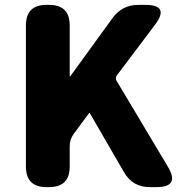

<svg xmlns="http://www.w3.org/2000/svg" viewBox="-20 -765 748 785"><path d="M170 0Q86 0 86 -84V-661Q86 -745 170 -745H181Q265 -745 265 -661V-455Q265 -450 268 -454L440 -691Q479 -745 546 -745H574Q675 -745 614 -664L458 -457Q450 -446 457 -434L666 -84Q717 0 620 0H592Q522 0 487 -61L348 -301Q346 -305 343 -301L281 -217Q265 -195 265 -168V-84Q265 0 181 0Z"/></svg>

Font: Resource Han Rounded TW Heavy
Style: Regular
Weight: 900
Designer: Cyano Hao (round all glyphs); Ryoko NISHIZUKA 西塚涼子 (kana, bopomofo & ideographs); Paul D. Hunt (Latin, Greek & Cyrillic)
Foundry: Cyano Hao
Version: 0.990